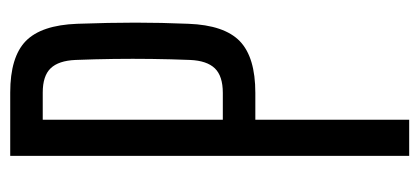

<svg xmlns="http://www.w3.org/2000/svg" viewBox="-248 -592 840 385"><g transform="rotate(-90 172.5 -400.0)"><path d="M51.9 0V-800H178.9Q250 -800 282.1 -768.9Q314.1 -737.7 316.8 -665.8Q319.1 -600.8 319.1 -549.1Q319.1 -497.4 316.8 -442.6Q314.1 -370.8 281.9 -339.6Q249.6 -308.5 178.2 -308.5H124.4V0ZM124.4 -373.7H178.2Q212 -373.7 227.4 -389.6Q242.8 -405.5 244.3 -439.4Q245.8 -477.8 246.3 -516.1Q246.8 -554.4 246.3 -592.5Q245.8 -630.6 244.3 -669Q242.8 -703.1 227.6 -718.9Q212.4 -734.8 178.9 -734.8H124.4Z"/></g></svg>

Font: Big Shoulders Thin
Style: Regular
Weight: 100
Designer: Patric King
Foundry: XO Type Co
Version: Version 2.002